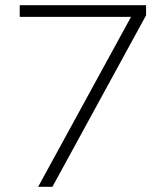

<svg xmlns="http://www.w3.org/2000/svg" viewBox="-20 -720 640 740"><path d="M127 0 485 -655H56V-700H543V-661L182 0Z"/></svg>

Font: Red Hat Mono
Style: Regular
Weight: 300
Monospace: yes
Designer: Pentagram, MCKL
Foundry: Pentagram, MCKL
Version: Version 1.023